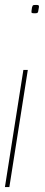

<svg xmlns="http://www.w3.org/2000/svg" viewBox="-49 -548 182 780"><path d="M64 -264 -11 212H-29L46 -264ZM109 -518Q107 -506 106 -501Q105 -496 101.5 -495Q98 -494 91 -494Q83 -494 80.5 -495.5Q78 -497 79 -504Q80 -513 81 -517.5Q82 -522 83.5 -524.5Q85 -527 88.5 -527.5Q92 -528 98 -528Q106 -528 108 -526Q110 -524 109 -518Z"/></svg>

Font: Georama ExtraCondensed Thin
Style: Italic
Weight: 100
Width: 2
Italic angle: -9°
Designer: Jean-Baptiste Levee
Foundry: Production Type
Version: Version 1.001